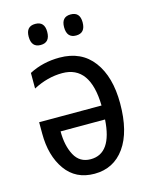

<svg xmlns="http://www.w3.org/2000/svg" viewBox="-111 -797 693 880"><g transform="rotate(-15 235.0 -357.0)"><path d="M310 -624Q354 -624 354 -675Q354 -724 310 -724Q266 -724 266 -675Q266 -624 310 -624ZM142 -624Q186 -624 186 -675Q186 -724 142 -724Q98 -724 98 -675Q98 -624 142 -624ZM65 -512V-438Q133 -474 203 -474Q335 -474 339 -284H43V-230Q43 -125 91 -57.5Q139 10 228 10Q319 10 371.5 -63.5Q424 -137 424 -272Q424 -398 368.5 -472Q313 -546 209 -546Q130 -546 65 -512ZM228 -59Q176 -59 151.5 -104.5Q127 -150 127 -218H338Q328 -59 228 -59Z"/></g></svg>

Font: Noto Sans Display SemiCondensed
Style: Regular
Weight: 400
Width: 4
Designer: Monotype Design team
Foundry: Monotype Imaging Inc.
Version: 1.000